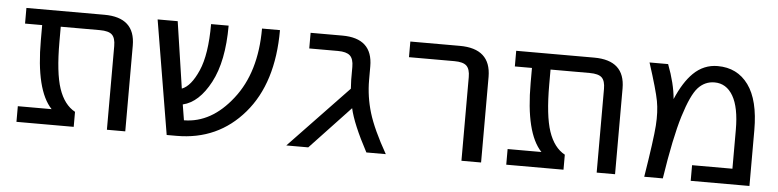

<svg xmlns="http://www.w3.org/2000/svg" viewBox="-38 -708 3583 884"><g transform="rotate(5 1753.0 -266.5)"><path d="M557.6 2H472.7V-384.8Q472.7 -421.9 457 -437Q441.4 -452.1 400.4 -452.1H219.7V-382.8Q219.7 -239.3 244.1 -167Q268.6 -94.7 319.3 -67.4V2H54.7V-70.3H210.9Q133.8 -151.4 133.8 -382.8V-452.1H54.7V-524.4H415Q557.6 -524.4 557.6 -394.5Z M1226.6 -524.4Q1226.6 -279.3 1106 -138.7Q985.4 2 794.9 2H749L661.1 -524.4H753.9L799.8 -216.8Q841.8 -232.4 875 -308.1Q908.2 -383.8 908.2 -524.4H989.3Q989.3 -359.4 937 -260.7Q884.8 -162.1 810.5 -144.5L822.3 -72.3Q949.2 -73.2 1045.9 -197.3Q1143.6 -321.3 1143.6 -524.4Z M1655.3 -332Q1655.3 -254.9 1677.7 -180.7Q1700.2 -106.4 1761.7 2H1671.9Q1604.5 -124 1588.9 -195.3L1403.3 2H1301.8L1575.2 -284.2Q1573.2 -311.5 1573.2 -325.2V-384.8Q1573.2 -421.9 1556.6 -437Q1540 -452.1 1501 -452.1H1368.2V-524.4H1514.6Q1655.3 -524.4 1655.3 -394.5Z M1829.1 -452.1V-524.4H2057.6Q2201.2 -524.4 2202.1 -394.5V2H2111.3V-384.8Q2111.3 -421.9 2095.2 -437Q2079.1 -452.1 2039.1 -452.1Z M2821.3 2H2736.3V-384.8Q2736.3 -421.9 2720.7 -437Q2705.1 -452.1 2664.1 -452.1H2483.4V-382.8Q2483.4 -239.3 2507.8 -167Q2532.2 -94.7 2583 -67.4V2H2318.4V-70.3H2474.6Q2397.5 -151.4 2397.5 -382.8V-452.1H2318.4V-524.4H2678.7Q2821.3 -524.4 2821.3 -394.5Z M3170.9 2V-70.3H3357.4V-250Q3357.4 -353.5 3326.7 -406.2Q3295.9 -459 3241.2 -459Q3196.3 -459 3165 -424.8Q3133.8 -390.6 3102.5 -289.6Q3071.3 -188.5 3042 2H2956.1Q2984.4 -173.8 2988.8 -237.3Q2993.2 -300.8 2983.9 -350.6Q2974.6 -400.4 2934.6 -524.4H3020.5Q3053.7 -437.5 3059.6 -366.2Q3093.8 -446.3 3136.7 -488.3Q3184.6 -535.2 3249 -535.2Q3339.8 -535.2 3391.1 -464.8Q3442.4 -394.5 3442.4 -255.9V2Z"/></g></svg>

Font: irohakakuC Regular
Style: Regular
Weight: 400
Designer: [Source Han Sans]
Ryoko NISHIZUKA Ë•øÂ°öÊ∂ºÂ≠ê (kana & ideographs); Paul D. Hunt (Latin, Greek & Cyrillic); Wenlong ZHAN
Version: Version 1.001.20160904